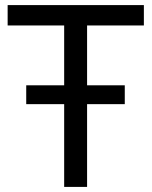

<svg xmlns="http://www.w3.org/2000/svg" viewBox="-20 -734 596 754"><path d="M232 0V-325H83V-399H232V-634H10V-714H545V-634H322V-399H470V-325H322V0Z"/></svg>

Font: RS Noto Sans
Style: Regular
Weight: 400
Designer: Monotype Design Team
Foundry: Monotype Imaging Inc.
Version: Version 3.10